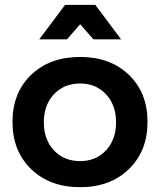

<svg xmlns="http://www.w3.org/2000/svg" viewBox="-20 -777 668 802"><path d="M314.9 -675.8 259.8 -612.8H144L252 -756.8H377.9L485.8 -612.8H370.1ZM314.9 -539.1Q440.4 -539.1 518.3 -464.4Q596.2 -389.6 596.2 -268.1Q596.2 -146 518.3 -70.6Q440.4 4.9 314.9 4.9Q188.5 4.9 110.4 -70.3Q32.2 -145.5 32.2 -268.1Q32.2 -389.6 110.1 -464.4Q188 -539.1 314.9 -539.1ZM314.9 -104Q380.9 -104 422.9 -149.2Q464.8 -194.3 464.8 -266.1Q464.8 -337.9 422.9 -383.1Q380.9 -428.2 314.9 -428.2Q247.6 -428.2 205.3 -383.3Q163.1 -338.4 163.1 -266.1Q163.1 -193.8 205.3 -148.9Q247.6 -104 314.9 -104Z"/></svg>

Font: Montserrat-Arabic Medium
Style: Regular
Weight: 500
Designer: Mohamed Gaber
Foundry: Kief Type Foundry
Version: Version 5.008;PS 005.008;hotconv 1.0.88;makeotf.lib2.5.64775